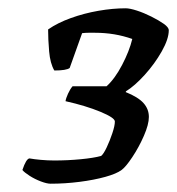

<svg xmlns="http://www.w3.org/2000/svg" viewBox="-20 -788 427 463"><path d="M102 -345Q93 -345 78.5 -350.5Q64 -356 51.5 -364Q39 -372 34 -378Q43 -405 51 -406Q62 -404 78.5 -402.5Q95 -401 111 -401Q143 -401 174.5 -404Q206 -407 224 -412Q230 -417 237.5 -433Q245 -449 251 -467Q257 -485 257 -495Q257 -504 222 -518.5Q187 -533 138 -544Q139 -551 144 -562Q149 -573 155 -580H237Q257 -598 274.5 -631.5Q292 -665 299 -694Q257 -709 209 -709Q201 -709 193.5 -709Q186 -709 178 -708L148 -624Q140 -618 111 -618Q101 -635 98.5 -664Q96 -693 96 -717Q119 -733 151 -744.5Q183 -756 217.5 -762Q252 -768 283 -768Q293 -768 310 -762.5Q327 -757 345 -748Q363 -739 375 -730.5Q387 -722 387 -715Q387 -694 370 -664Q353 -634 329 -607.5Q305 -581 284 -568L283 -566Q313 -554 326 -539.5Q339 -525 339 -506Q339 -488 327 -460.5Q315 -433 299 -409Q283 -385 273 -378Q261 -369 234 -361.5Q207 -354 172 -349.5Q137 -345 102 -345Z"/></svg>

Font: Texturina 72pt 72pt Regular
Style: Bold Italic
Weight: 700
Italic angle: -11°
Designer: Guillermo Torres Carreño
Foundry: Omnibus-Type
Version: Version 1.002; ttfautohint (v1.8.3)